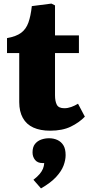

<svg xmlns="http://www.w3.org/2000/svg" viewBox="-20 -713 496 1068"><path d="M259 14Q204 14 165.5 -3.5Q127 -21 107 -57Q87 -93 87 -145V-418H19V-501Q70 -510 97.5 -530.5Q125 -551 138 -587.5Q151 -624 157 -679L266 -693L286 -683V-516H419V-418H286V-183Q286 -150 296 -130.5Q306 -111 338 -111Q357 -111 376.5 -118Q396 -125 414 -136L452 -64Q420 -31 373.5 -8.5Q327 14 259 14ZM208 335 166 287Q189 269 201 254.5Q213 240 219 225.5Q225 211 226 194H216Q189 194 175 176.5Q161 159 161 135Q161 105 174.5 88Q188 71 209 63.5Q230 56 253 56Q278 56 299 65.5Q320 75 332.5 95Q345 115 345 150Q345 177 333.5 208Q322 239 292 271.5Q262 304 208 335Z"/></svg>

Font: Literata 18pt ExtraBold
Style: Regular
Weight: 800
Designer: Latin by Veronika Burian and Jose Scaglione. Greek by Irene Vlachou. Cyrillic by Vera Evstafieva.
Foundry: TypeTogether
Version: Version 3.103;gftools[0.9.29]